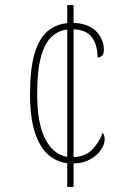

<svg xmlns="http://www.w3.org/2000/svg" viewBox="-20 -734 504 754"><path d="M244 -93Q202 -98 169 -127Q136 -156 117 -214Q98 -272 98 -365Q98 -465 116 -524.5Q134 -584 167 -611.5Q200 -639 244 -643V-714H269V-644Q327 -642 357.5 -611Q388 -580 388 -538Q388 -522 380.5 -515Q373 -508 363 -508Q363 -558 341 -587.5Q319 -617 269 -619V-117Q317 -119 344 -148.5Q371 -178 383 -213Q391 -204 391 -186Q391 -168 377 -146.5Q363 -125 335.5 -109Q308 -93 269 -92V0H244ZM244 -618Q208 -614 181.5 -588.5Q155 -563 140.5 -509.5Q126 -456 126 -366Q126 -248 158 -187.5Q190 -127 244 -118Z"/></svg>

Font: Noto Serif Sinhala Condensed Thin
Style: Regular
Weight: 100
Width: 3
Designer: Jelle Bosma - Monotype Design Team
Foundry: Monotype Imaging Inc.
Version: Version 2.007; ttfautohint (v1.8.4.7-5d5b)